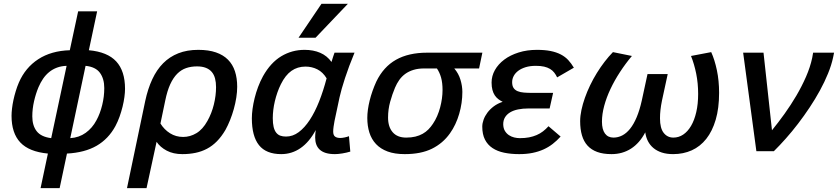

<svg xmlns="http://www.w3.org/2000/svg" viewBox="-20 -786 4355 998"><path d="M190.9 191.9 229 12.2Q131.3 2.9 85.7 -45.4Q40 -93.8 40 -184.1Q40 -200.7 42.5 -221.9Q44.9 -243.2 49.8 -265.9Q54.7 -288.6 61.8 -312Q68.8 -335.4 78.1 -356.9Q111.8 -434.6 179 -478.3Q246.1 -522 342.8 -524.9L386.2 -727.1H484.9L441.9 -524.9Q538.6 -516.1 584.2 -466.6Q629.9 -417 629.9 -324.2Q629.9 -305.7 626.7 -281.7Q623.5 -257.8 617.2 -231.9Q610.8 -206.1 601.6 -179.9Q592.3 -153.8 580.1 -130.9Q543.9 -64 482.2 -28.3Q420.4 7.3 328.1 12.2L290 191.9ZM326.2 -443.8Q298.8 -442.9 276.4 -434.6Q253.9 -426.3 235.8 -411.6Q217.8 -397 204.1 -377Q190.4 -356.9 180.2 -333Q166 -299.3 157 -259.8Q147.9 -220.2 147.9 -181.2Q147.9 -133.3 170.7 -104Q193.4 -74.7 246.1 -67.9ZM345.2 -67.9Q391.1 -70.8 425.5 -95.7Q460 -120.6 481 -160.2Q490.7 -177.7 498.3 -198Q505.9 -218.3 511.2 -240Q516.6 -261.7 519.3 -283.9Q522 -306.2 522 -328.1Q522 -377 499.3 -407.7Q476.6 -438.5 424.8 -443.8Z M640.1 191.9 734.9 -261.2Q748.5 -324.7 771.5 -374Q794.4 -423.3 828.1 -457.3Q861.8 -491.2 907 -509Q952.1 -526.9 1010.7 -526.9Q1064 -526.9 1102.3 -513.7Q1140.6 -500.5 1165 -475.8Q1189.5 -451.2 1201.2 -415.5Q1212.9 -379.9 1212.9 -335Q1212.9 -308.6 1208.3 -278.8Q1203.6 -249 1195.3 -219.2Q1187 -189.5 1175.8 -161.6Q1164.6 -133.8 1151.9 -110.8Q1131.3 -75.7 1107.4 -51.5Q1083.5 -27.3 1055.7 -12.7Q1027.8 2 996.1 8.5Q964.4 15.1 927.7 15.1Q880.9 15.1 846.7 -2.9Q812.5 -21 793.9 -48.8L741.7 191.9ZM814 -144Q833.5 -112.3 863.8 -93.3Q894 -74.2 932.1 -74.2Q968.3 -74.2 1001 -93.8Q1033.7 -113.3 1058.1 -157.2Q1080.1 -196.3 1091.6 -242.7Q1103 -289.1 1103 -333Q1103 -357.9 1097.9 -377.7Q1092.8 -397.5 1081.1 -411.6Q1069.3 -425.8 1050.3 -433.3Q1031.2 -440.9 1003.9 -440.9Q973.1 -440.9 947.5 -432.1Q921.9 -423.3 901.1 -402.6Q880.4 -381.8 864.7 -347.7Q849.1 -313.5 838.9 -263.2Z M1800.8 2Q1791.5 4.9 1780.8 7.3Q1770 9.8 1759.3 11.5Q1748.5 13.2 1738.5 14.2Q1728.5 15.1 1721.2 15.1Q1692.9 15.1 1673.3 9Q1653.8 2.9 1641.6 -8.5Q1629.4 -20 1623.8 -35.9Q1618.2 -51.8 1618.2 -71.8Q1618.2 -78.6 1618.9 -88.6Q1619.6 -98.6 1621.1 -109.9Q1587.9 -47.9 1542.5 -16.4Q1497.1 15.1 1441.9 15.1Q1363.3 15.1 1326.2 -31.5Q1289.1 -78.1 1289.1 -170.9Q1289.1 -192.9 1292.7 -220Q1296.4 -247.1 1303.5 -275.9Q1310.5 -304.7 1321.5 -334Q1332.5 -363.3 1347.2 -390.1Q1386.7 -460.4 1442.1 -493.7Q1497.6 -526.9 1563 -526.9Q1608.9 -526.9 1644.5 -511.5Q1680.2 -496.1 1703.1 -463.9Q1707.5 -477.5 1711.2 -490Q1714.8 -502.4 1718.8 -512.2H1822.8Q1793 -440.4 1773.2 -379.6Q1753.4 -318.8 1745.1 -280.8L1718.8 -157.2Q1715.8 -141.6 1713.9 -127.4Q1711.9 -113.3 1711.9 -102.1Q1711.9 -83.5 1721.4 -76.2Q1731 -68.8 1749 -68.8Q1757.8 -68.8 1771 -71.5Q1784.2 -74.2 1793.9 -78.1ZM1466.8 -76.2Q1502 -76.2 1532.7 -99.1Q1563.5 -122.1 1590.1 -162.6Q1616.7 -203.1 1638.7 -258.5Q1660.6 -314 1677.7 -378.9Q1658.2 -411.1 1629.6 -425.5Q1601.1 -439.9 1567.9 -439.9Q1526.4 -439.9 1494.9 -417.7Q1463.4 -395.5 1439.9 -348.1Q1429.7 -327.6 1421.9 -305.2Q1414.1 -282.7 1408.7 -260Q1403.3 -237.3 1400.6 -214.8Q1397.9 -192.4 1397.9 -171.9Q1397.9 -144.5 1402.3 -126.2Q1406.7 -107.9 1415.5 -96.7Q1424.3 -85.4 1437 -80.8Q1449.7 -76.2 1466.8 -76.2ZM1620.1 -589.8H1531.7L1650.9 -766.1H1788.1Z M2487.3 -512.2 2470.2 -430.2H2341.3Q2363.8 -403.8 2373.5 -371.3Q2383.3 -338.9 2383.3 -308.1Q2383.3 -279.8 2379.2 -251Q2375 -222.2 2366.9 -194.3Q2358.9 -166.5 2346.7 -140.6Q2334.5 -114.7 2318.8 -92.8Q2282.2 -41 2225.1 -12.9Q2168 15.1 2084 15.1Q2031.7 15.1 1994.9 1.5Q1958 -12.2 1934.6 -37.1Q1911.1 -62 1900.1 -96.7Q1889.2 -131.3 1889.2 -172.9Q1889.2 -192.9 1892.3 -216.1Q1895.5 -239.3 1901.6 -263.9Q1907.7 -288.6 1916.5 -313.5Q1925.3 -338.4 1936 -361.8Q1973.1 -438.5 2038.3 -475.3Q2103.5 -512.2 2200.2 -512.2ZM2185.1 -430.2Q2152.8 -430.2 2128.7 -422.6Q2104.5 -415 2086.4 -401.9Q2068.4 -388.7 2055.4 -370.4Q2042.5 -352.1 2033.2 -330.1Q2019 -296.4 2008.1 -257.1Q1997.1 -217.8 1997.1 -174.8Q1997.1 -126.5 2021.2 -98.6Q2045.4 -70.8 2091.3 -70.8Q2117.7 -70.8 2138.9 -75.9Q2160.2 -81.1 2177 -90.6Q2193.8 -100.1 2206.8 -113.3Q2219.7 -126.5 2230 -142.1Q2242.7 -160.6 2252.2 -182.6Q2261.7 -204.6 2267.8 -227.5Q2273.9 -250.5 2277.1 -273.4Q2280.3 -296.4 2280.3 -317.9Q2280.3 -356 2272.7 -382.8Q2265.1 -409.7 2251 -430.2Z M2894 -76.2Q2874.5 -54.7 2852.8 -37.8Q2831.1 -21 2805.2 -9.3Q2779.3 2.4 2748 8.8Q2716.8 15.1 2678.7 15.1Q2636.2 15.1 2600.8 7.8Q2565.4 0.5 2540 -16.4Q2514.6 -33.2 2500.7 -60.5Q2486.8 -87.9 2486.8 -127.9Q2486.8 -145 2493.7 -164.1Q2500.5 -183.1 2513.7 -200.7Q2526.9 -218.3 2546.6 -233.2Q2566.4 -248 2592.8 -256.8Q2580.6 -262.7 2570.1 -270.8Q2559.6 -278.8 2551.8 -290.5Q2543.9 -302.2 2539.6 -318.6Q2535.2 -335 2535.2 -356.9Q2535.2 -391.1 2552.5 -421.9Q2569.8 -452.6 2601.1 -476.1Q2632.3 -499.5 2675.8 -513.2Q2719.2 -526.9 2771 -526.9Q2812 -526.9 2842.3 -520.8Q2872.6 -514.6 2895 -502.9Q2917.5 -491.2 2933.6 -473.9Q2949.7 -456.5 2962.9 -434.1L2876 -383.8Q2869.6 -397.5 2860.8 -408.7Q2852.1 -419.9 2839.1 -427.7Q2826.2 -435.5 2808.1 -439.7Q2790 -443.8 2765.1 -443.8Q2735.4 -443.8 2712.4 -436.8Q2689.5 -429.7 2673.8 -418Q2658.2 -406.2 2650.1 -390.9Q2642.1 -375.5 2642.1 -358.9Q2642.1 -339.8 2649.4 -328.9Q2656.7 -317.9 2670.7 -312Q2684.6 -306.2 2704.1 -304.7Q2723.6 -303.2 2748 -303.2H2855L2836.9 -222.2H2726.1Q2697.3 -222.2 2673.1 -217.3Q2648.9 -212.4 2631.8 -202.1Q2614.7 -191.9 2605.2 -176.5Q2595.7 -161.1 2595.7 -140.1Q2596.2 -119.6 2604.2 -106Q2612.3 -92.3 2625 -83.7Q2637.7 -75.2 2652.8 -71.5Q2668 -67.9 2682.1 -67.9Q2708.5 -67.9 2730 -72Q2751.5 -76.2 2769.5 -84Q2787.6 -91.8 2802.5 -103.3Q2817.4 -114.7 2831.1 -129.9Z M3676.8 -515.1Q3694.8 -475.6 3706.3 -421.1Q3717.8 -366.7 3717.8 -303.2Q3717.8 -223.6 3700.2 -163.8Q3682.6 -104 3651.1 -64.2Q3619.6 -24.4 3575.7 -4.6Q3531.7 15.1 3479 15.1Q3445.3 15.1 3419.9 6.8Q3394.5 -1.5 3376.7 -16.4Q3358.9 -31.2 3348.1 -52Q3337.4 -72.8 3334 -98.1Q3304.7 -42 3260 -13.4Q3215.3 15.1 3158.7 15.1Q3115.2 15.1 3084.5 3.9Q3053.7 -7.3 3033.9 -29.1Q3014.2 -50.8 3004.9 -82.8Q2995.6 -114.7 2995.6 -155.8Q2995.6 -183.1 3002.2 -214.1Q3008.8 -245.1 3020.3 -277.6Q3031.7 -310.1 3047.6 -343Q3063.5 -376 3082.5 -406.7Q3101.6 -437.5 3122.8 -465.1Q3144 -492.7 3166 -515.1L3264.6 -495.1Q3231.4 -455.6 3202.9 -411.9Q3174.3 -368.2 3153.3 -323.7Q3132.3 -279.3 3120.6 -235.8Q3108.9 -192.4 3108.9 -153.8Q3108.9 -113.3 3124.5 -92Q3140.1 -70.8 3168.9 -70.8Q3192.4 -70.8 3214.4 -82Q3236.3 -93.3 3255.1 -116.7Q3273.9 -140.1 3289.3 -176.5Q3304.7 -212.9 3315.9 -263.2L3345.7 -400.9H3450.7L3420.9 -263.2Q3415.5 -236.8 3413.1 -214.8Q3410.6 -192.9 3410.6 -170.9Q3410.6 -119.6 3429.9 -95.2Q3449.2 -70.8 3480 -70.8Q3507.8 -70.8 3531.2 -86.4Q3554.7 -102.1 3572 -131.6Q3589.4 -161.1 3599.1 -203.1Q3608.9 -245.1 3608.9 -297.9Q3608.9 -352.5 3598.9 -402.6Q3588.9 -452.6 3571.8 -495.1Z M3948.7 -512.2 3992.7 -108.9Q4024.9 -148.4 4057.9 -194.3Q4090.8 -240.2 4119.4 -288.8Q4147.9 -337.4 4169.7 -387.2Q4191.4 -437 4201.7 -484.9L4206.5 -512.2H4315.4L4310.5 -487.8Q4301.8 -447.3 4283.9 -403.6Q4266.1 -359.9 4241.9 -315.7Q4217.8 -271.5 4188.7 -227.8Q4159.7 -184.1 4128.4 -143.3Q4097.2 -102.5 4064.9 -66.2Q4032.7 -29.8 4002.4 0H3911.6L3842.8 -512.2Z"/></svg>

Font: Clear Sans Medium
Style: Italic
Weight: 500
Italic angle: -12°
Foundry: Intel Corporation
Version: Version 1.00